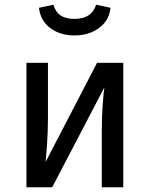

<svg xmlns="http://www.w3.org/2000/svg" viewBox="-20 -793 634 813"><path d="M502 0H411V-238Q411 -298 415 -352Q419 -406 422 -423L201 0H92V-527H183V-289Q183 -236 179 -179.5Q175 -123 173 -107L391 -527H502ZM145 -760 206 -773Q216 -741 237.5 -727Q259 -713 295 -713Q331 -713 354 -727.5Q377 -742 387 -773L448 -760Q442 -706 399.5 -674.5Q357 -643 295 -643Q234 -643 192.5 -674.5Q151 -706 145 -760Z"/></svg>

Font: Fira GO
Style: Regular
Weight: 400
Designer: Carrois Corporate
Foundry: Carrois Corporate GbR
Version: Version 0.300